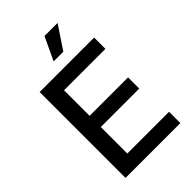

<svg xmlns="http://www.w3.org/2000/svg" viewBox="-274 -1047 1150 1150"><g transform="rotate(-45 301.0 -472.0)"><path d="M79.1 0V-727.5H540.5V-631.8H189.9V-415H515.6V-320.3H189.9V-95.7H543.5V0ZM268.1 -797.9 336.9 -944.3H447.8L350.1 -797.9Z"/></g></svg>

Font: Inter 16pt Medium
Style: Regular
Weight: 500
Version: Version 4.001;git-66647c0bb